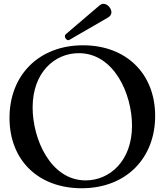

<svg xmlns="http://www.w3.org/2000/svg" viewBox="-20 -980 870 1014"><path d="M410.9 14.2C646.7 14.2 799.4 -144.9 799.4 -367.9C799.4 -592.3 645.2 -740.8 418.7 -740.8C185 -740.8 30.2 -583.1 30.2 -357.2C30.2 -131.4 185 14.2 410.9 14.2ZM152.3 -412.3C152.3 -595.5 266.7 -699.2 396.3 -699.2C582 -699.2 677.2 -484.4 677.2 -316.4C677.2 -128.6 558.2 -27.3 432.2 -27.3C247.5 -27.3 152.3 -245 152.3 -412.3ZM322.8 -787.6C322.8 -778.1 331.7 -767.8 341.3 -767.8C343.4 -767.8 345.5 -768.8 347.7 -770.2L551.5 -888.1C563.2 -894.9 568.2 -904.8 568.5 -914.8C568.5 -936.4 547.6 -959.9 526.3 -959.9C519.2 -959.9 512.8 -957 506.4 -952.1L328.8 -800.4C324.2 -796.9 322.4 -792.3 322.8 -787.6Z"/></svg>

Font: Margiela Serif Medium
Style: Regular
Weight: 500
Designer: Andreas Faust, Stefan Endress
Version: Version 1.002;FEAKit 1.0